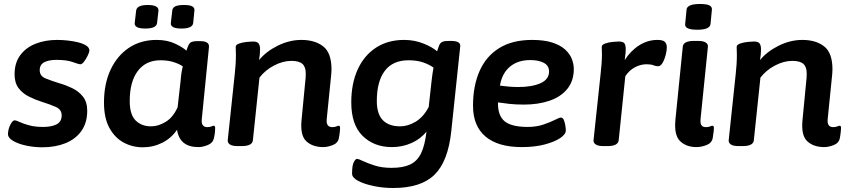

<svg xmlns="http://www.w3.org/2000/svg" viewBox="-20 -730 4247 962"><path d="M192 8Q151 8 111 -0.5Q71 -9 45 -24.5Q19 -40 20 -60Q21 -84 32 -105.5Q43 -127 53 -127Q61 -127 79 -118.5Q97 -110 126.5 -102Q156 -94 196 -94Q238 -94 263.5 -107Q289 -120 289 -152Q289 -181 260 -194Q231 -207 192 -219Q157 -230 125 -246Q93 -262 73 -288.5Q53 -315 53 -358Q53 -415 81.5 -453.5Q110 -492 158.5 -511Q207 -530 266 -530Q291 -530 319.5 -527Q348 -524 373 -517.5Q398 -511 413 -501Q428 -491 428 -476Q427 -467 419 -450.5Q411 -434 401 -421Q391 -408 383 -408Q374 -408 344.5 -419Q315 -430 262 -430Q226 -430 202.5 -418.5Q179 -407 179 -378Q179 -349 208.5 -337Q238 -325 277 -313Q309 -304 341.5 -288.5Q374 -273 395.5 -246Q417 -219 417 -175Q417 -115 388 -74Q359 -33 308 -12.5Q257 8 192 8Z M695 8Q644 8 600 -15.5Q556 -39 528.5 -88.5Q501 -138 501 -216Q501 -310 534 -380.5Q567 -451 626 -490.5Q685 -530 765 -530Q818 -530 858 -511Q898 -492 914 -476Q923 -505 931.5 -514.5Q940 -524 972 -524H982Q1030 -524 1027 -494L991 -133Q987 -93 1019 -93Q1031 -93 1039 -96.5Q1047 -100 1051 -100Q1058 -100 1058 -89Q1058 -86 1057.5 -73.5Q1057 -61 1052 -38Q1047 -14 1021.5 -3.5Q996 7 974 7Q880 7 867 -80Q839 -38 793.5 -15Q748 8 695 8ZM737 -97Q774 -97 811 -120Q848 -143 870 -193L885 -326Q887 -351 889.5 -366.5Q892 -382 896 -397Q882 -408 852.5 -418Q823 -428 784 -428Q711 -428 670.5 -374.5Q630 -321 630 -224Q630 -156 659.5 -126.5Q689 -97 737 -97ZM889 -587Q833 -587 836 -615L843 -676Q844 -691 858 -698Q872 -705 901 -705Q931 -705 943.5 -698Q956 -691 954 -676L948 -615Q945 -587 889 -587ZM708 -587Q652 -587 655 -615L662 -676Q665 -705 720 -705Q776 -705 774 -676L767 -615Q764 -587 708 -587Z M1600 7Q1546 7 1514.5 -22.5Q1483 -52 1491 -130L1510 -327Q1511 -336 1511.5 -343.5Q1512 -351 1512 -362Q1512 -395 1495 -410Q1478 -425 1440 -425Q1397 -425 1352.5 -401.5Q1308 -378 1280 -341L1247 -27Q1244 2 1191 2H1171Q1143 2 1131.5 -6.5Q1120 -15 1121 -27L1156 -357Q1159 -384 1160.5 -407.5Q1162 -431 1162 -456Q1162 -467 1161.5 -476Q1161 -485 1161 -495Q1161 -506 1178.5 -512Q1196 -518 1216.5 -520Q1237 -522 1247 -522Q1269 -522 1276 -512Q1283 -502 1283 -483Q1283 -458 1278 -429Q1313 -472 1371.5 -501Q1430 -530 1490 -530Q1558 -530 1599.5 -497.5Q1641 -465 1641 -382Q1641 -371 1640 -361Q1639 -351 1638 -341L1617 -133Q1613 -93 1645 -93Q1657 -93 1665 -96.5Q1673 -100 1677 -100Q1684 -100 1684 -89Q1684 -86 1683 -73.5Q1682 -61 1678 -38Q1673 -13 1647 -3Q1621 7 1600 7Z M1950 212Q1899 212 1851.5 202Q1804 192 1774 176Q1744 160 1744 140Q1744 99 1752.5 82.5Q1761 66 1769 66Q1776 66 1799 77Q1822 88 1858 99.5Q1894 111 1942 111Q2000 111 2035.5 94Q2071 77 2090 37.5Q2109 -2 2117 -71Q2088 -34 2042 -13.5Q1996 7 1944 7Q1854 7 1797 -49Q1740 -105 1740 -217Q1740 -311 1772 -381.5Q1804 -452 1863.5 -491Q1923 -530 2005 -530Q2055 -530 2100 -512.5Q2145 -495 2170 -473Q2176 -491 2180 -502Q2186 -516 2197 -520.5Q2208 -525 2228 -525H2239Q2289 -525 2286 -498L2241 -72Q2225 79 2157 145.5Q2089 212 1950 212ZM1985 -97Q2024 -97 2063 -120.5Q2102 -144 2128 -194L2142 -321Q2145 -346 2147 -361Q2149 -376 2152 -391Q2134 -405 2102.5 -416.5Q2071 -428 2027 -428Q1948 -428 1908 -375Q1868 -322 1868 -224Q1868 -159 1898 -128Q1928 -97 1985 -97Z M2594 7Q2475 7 2412.5 -46Q2350 -99 2350 -200Q2350 -300 2383 -374.5Q2416 -449 2482 -489.5Q2548 -530 2646 -530Q2707 -530 2748 -516.5Q2789 -503 2812.5 -481Q2836 -459 2845.5 -433.5Q2855 -408 2855 -385Q2855 -324 2822 -284Q2789 -244 2732.5 -225Q2676 -206 2606 -206Q2564 -206 2532 -209.5Q2500 -213 2475 -217V-212Q2475 -149 2509.5 -121.5Q2544 -94 2624 -94Q2668 -94 2703 -106Q2738 -118 2760.5 -129.5Q2783 -141 2790 -141Q2800 -141 2805 -129Q2810 -117 2812.5 -101.5Q2815 -86 2815 -76Q2815 -57 2786.5 -38Q2758 -19 2708.5 -6Q2659 7 2594 7ZM2577 -294Q2645 -294 2688 -313Q2731 -332 2731 -372Q2731 -401 2705 -415Q2679 -429 2637 -429Q2574 -429 2534.5 -395.5Q2495 -362 2485 -301Q2505 -298 2529.5 -296Q2554 -294 2577 -294Z M3004 2Q2977 2 2964.5 -6.5Q2952 -15 2954 -29L2989 -357Q2996 -419 2996 -456Q2996 -470 2995.5 -478Q2995 -486 2995 -495Q2995 -506 3012 -512Q3029 -518 3049.5 -520Q3070 -522 3080 -522Q3098 -522 3106 -515.5Q3114 -509 3115 -489Q3116 -469 3110 -429Q3141 -477 3183.5 -503.5Q3226 -530 3274 -530Q3302 -530 3311.5 -520Q3321 -510 3321 -492Q3321 -477 3315.5 -455Q3310 -433 3300 -415.5Q3290 -398 3277 -398Q3266 -398 3254 -403Q3242 -408 3219 -408Q3189 -408 3160.5 -392.5Q3132 -377 3113 -348L3080 -28Q3077 2 3024 2Z M3470 7Q3419 7 3388 -22.5Q3357 -52 3364 -129L3401 -496Q3404 -525 3457 -525H3477Q3504 -525 3516 -517Q3528 -509 3527 -497L3490 -133Q3488 -111 3495 -102Q3502 -93 3517 -93Q3529 -93 3537.5 -96.5Q3546 -100 3549 -100Q3557 -100 3557 -89Q3557 -86 3556 -73.5Q3555 -61 3551 -38Q3546 -13 3519.5 -3Q3493 7 3470 7ZM3474 -581Q3440 -581 3425.5 -588.5Q3411 -596 3413 -610L3420 -682Q3421 -695 3437 -702.5Q3453 -710 3487 -710Q3521 -710 3534.5 -703Q3548 -696 3547 -682L3540 -610Q3537 -581 3474 -581Z M4110 7Q4056 7 4024.5 -22.5Q3993 -52 4001 -130L4020 -327Q4021 -336 4021.5 -343.5Q4022 -351 4022 -362Q4022 -395 4005 -410Q3988 -425 3950 -425Q3907 -425 3862.5 -401.5Q3818 -378 3790 -341L3757 -27Q3754 2 3701 2H3681Q3653 2 3641.5 -6.5Q3630 -15 3631 -27L3666 -357Q3669 -384 3670.5 -407.5Q3672 -431 3672 -456Q3672 -467 3671.5 -476Q3671 -485 3671 -495Q3671 -506 3688.5 -512Q3706 -518 3726.5 -520Q3747 -522 3757 -522Q3779 -522 3786 -512Q3793 -502 3793 -483Q3793 -458 3788 -429Q3823 -472 3881.5 -501Q3940 -530 4000 -530Q4068 -530 4109.5 -497.5Q4151 -465 4151 -382Q4151 -371 4150 -361Q4149 -351 4148 -341L4127 -133Q4123 -93 4155 -93Q4167 -93 4175 -96.5Q4183 -100 4187 -100Q4194 -100 4194 -89Q4194 -86 4193 -73.5Q4192 -61 4188 -38Q4183 -13 4157 -3Q4131 7 4110 7Z"/></svg>

Font: Asap Semi Expanded Semi Expanded SemiBold
Style: Italic
Weight: 600
Width: 6
Italic angle: -6°
Designer: Pablo Cosgaya
Foundry: Omnibus-Type
Version: Version 3.001; ttfautohint (v1.8.4.7-5d5b)